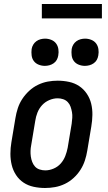

<svg xmlns="http://www.w3.org/2000/svg" viewBox="-20 -931 540 959"><path d="M205 8Q176 8 148 2Q120 -4 97.5 -19Q75 -34 60 -57Q45 -80 38.5 -107Q32 -134 32 -163Q32 -192 37 -221L57 -341Q61 -366 69 -390.5Q77 -415 91.5 -437Q106 -459 126 -477.5Q146 -496 170 -507.5Q194 -519 218.5 -523.5Q243 -528 268 -528Q297 -528 325 -522Q353 -516 375.5 -501Q398 -486 413.5 -463Q429 -440 435.5 -413Q442 -386 441.5 -357Q441 -328 436 -299L416 -179Q412 -154 404 -129.5Q396 -105 382 -83Q368 -61 348 -42.5Q328 -24 304 -12.5Q280 -1 255 3.5Q230 8 205 8ZM206 -80Q227 -80 248 -89Q269 -98 283.5 -114.5Q298 -131 306 -151.5Q314 -172 318 -193L338 -313Q340 -328 341 -342.5Q342 -357 339.5 -371Q337 -385 332.5 -398Q328 -411 318.5 -421Q309 -431 295.5 -435.5Q282 -440 268 -440Q247 -440 226 -431Q205 -422 190 -405.5Q175 -389 167 -368.5Q159 -348 156 -327L136 -207Q133 -192 132.5 -177.5Q132 -163 134 -149Q136 -135 141 -122Q146 -109 155 -99Q164 -89 178 -84.5Q192 -80 206 -80ZM404 -602Q388 -602 373 -608Q358 -614 349 -626Q340 -638 338 -654Q336 -670 338 -686Q340 -698 346 -708Q352 -718 361.5 -725Q371 -732 382.5 -735Q394 -738 405 -738Q421 -738 436 -732Q451 -726 460 -714Q469 -702 471.5 -686Q474 -670 471 -654Q469 -642 463.5 -632Q458 -622 448 -615Q438 -608 426.5 -605Q415 -602 404 -602ZM204 -602Q188 -602 173 -608Q158 -614 149 -626Q140 -638 138 -654Q136 -670 138 -686Q140 -698 146 -708Q152 -718 161.5 -725Q171 -732 182.5 -735Q194 -738 205 -738Q221 -738 236 -732Q251 -726 260 -714Q269 -702 271.5 -686Q274 -670 271 -654Q269 -642 263.5 -632Q258 -622 248 -615Q238 -608 226.5 -605Q215 -602 204 -602ZM189 -839V-911H489V-839Z"/></svg>

Font: Iosevka Curly Slab Semibold
Style: Italic
Weight: 600
Italic angle: -9°
Monospace: yes
Designer: Belleve Invis
Foundry: Belleve Invis
Version: Version 22.1.2; ttfautohint (v1.8.4)